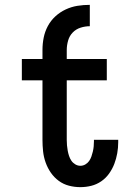

<svg xmlns="http://www.w3.org/2000/svg" viewBox="-20 -763 540 791"><path d="M311 8Q287 8 264 2Q241 -4 222 -18Q203 -32 189.5 -51.5Q176 -71 168 -93.5Q160 -116 157.5 -139.5Q155 -163 155 -186V-432H70V-520H155V-557Q155 -583 160 -608Q165 -633 177 -655.5Q189 -678 208 -695.5Q227 -713 250.5 -724Q274 -735 299 -739Q324 -743 350 -743V-655Q331 -655 312 -649Q293 -643 279.5 -629Q266 -615 260.5 -595.5Q255 -576 255 -557V-520H420V-432H255V-186Q255 -175 256 -164Q257 -153 259 -142Q261 -131 264.5 -120.5Q268 -110 274 -101Q280 -92 290 -86Q300 -80 311 -80Q322 -80 331.5 -85.5Q341 -91 347 -99.5Q353 -108 356.5 -118Q360 -128 362.5 -138.5Q365 -149 366 -160Q367 -171 367 -181V-187H467V-177Q467 -154 463 -131.5Q459 -109 451 -88Q443 -67 429.5 -48Q416 -29 397 -16Q378 -3 356 2.5Q334 8 311 8Z"/></svg>

Font: Iosevka Semibold
Style: Regular
Weight: 600
Monospace: yes
Designer: Belleve Invis
Foundry: Belleve Invis
Version: Version 33.2.3; ttfautohint (v1.8.4)